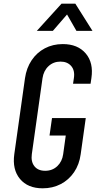

<svg xmlns="http://www.w3.org/2000/svg" viewBox="-20 -1005 532 1041"><path d="M211.5 16Q130.5 16 88.2 -35Q46 -86 57.5 -169L115.5 -581Q123.5 -636.5 151.5 -678.2Q179.5 -720 223 -743Q266.5 -766 320.5 -766Q401.5 -766 444.8 -715.2Q488 -664.5 475.5 -581L471 -551H376L380.5 -581Q387 -622.5 366.2 -646.8Q345.5 -671 308 -671Q269.5 -671 243 -646.2Q216.5 -621.5 210.5 -581L152.5 -169Q147 -128.5 166.5 -103.8Q186 -79 225 -79Q264 -79 290.5 -104Q317 -129 322.5 -169L336.5 -270H248.5L262 -365H445L417.5 -169Q410 -113 381.5 -71.2Q353 -29.5 309.2 -6.8Q265.5 16 211.5 16ZM179.5 -837.5 313.5 -985H388.5L481.5 -837.5H394.5L343.5 -926.5L266.5 -837.5Z"/></svg>

Font: Mohave Light Medium
Style: Italic
Weight: 500
Italic angle: -8°
Version: Version 2.003